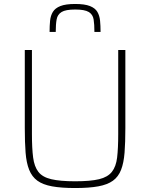

<svg xmlns="http://www.w3.org/2000/svg" viewBox="-20 -940 757 968"><path d="M359 8Q289 8 242.5 -0.5Q196 -9 168.5 -29Q141 -49 127 -84Q113 -119 109 -170.5Q105 -222 105 -294V-688H141V-264Q141 -192 147 -146Q153 -100 173.5 -73.5Q194 -47 238.5 -36.5Q283 -26 359 -26Q436 -26 479.5 -36.5Q523 -47 544 -73.5Q565 -100 570.5 -146Q576 -192 576 -264V-688H612V-294Q612 -222 608 -170.5Q604 -119 590.5 -84Q577 -49 549.5 -29Q522 -9 475.5 -0.5Q429 8 359 8ZM359 -920Q407 -920 433.5 -909.5Q460 -899 471 -880Q482 -861 484.5 -835.5Q487 -810 487 -779H456Q456 -817 452 -842Q448 -867 427.5 -879.5Q407 -892 359 -892Q311 -892 290.5 -879.5Q270 -867 265.5 -842Q261 -817 261 -779H230Q230 -810 232.5 -835.5Q235 -861 246.5 -880Q258 -899 284.5 -909.5Q311 -920 359 -920Z"/></svg>

Font: Saira Thin
Style: Regular
Weight: 100
Designer: Hector Gatti with collaboration of the Omnibus-Type team
Foundry: Omnibus-Type
Version: Version 1.101